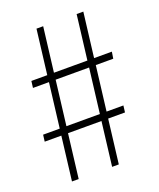

<svg xmlns="http://www.w3.org/2000/svg" viewBox="-132 -781 714 863"><g transform="rotate(-20 225.0 -350.0)"><path d="M12 -242H91.5L117.5 -455H41L45 -487H121L147 -700H179L153 -487H313L339 -700H371L345 -487H430L425 -455H341.5L315.5 -242H396L392 -210H311.5L286 0H254L279.5 -210H119.5L94 0H62L87.5 -210H8ZM123.5 -242H283.5L309.5 -455H149.5Z"/></g></svg>

Font: League Mono Condensed Thin
Style: Regular
Weight: 100
Width: 1
Designer: Tyler Finck
Foundry: The League of Moveable Type / Tyler Finck
Version: Version 2.210